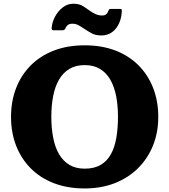

<svg xmlns="http://www.w3.org/2000/svg" viewBox="-20 -1016 928 1053"><path d="M536 -821.5Q570.5 -821.5 595 -839.8Q619.5 -858 633.2 -888.5Q647 -919 648 -956Q648.5 -962 647 -964.5Q645.5 -967 638.5 -967H587Q580 -967 578.5 -964.2Q577 -961.5 574 -956Q566 -931 540.5 -931Q520.5 -931 503 -939.2Q485.5 -947.5 469 -959.5Q451.5 -972.5 432.2 -984Q413 -995.5 381.5 -995.5Q350.5 -995.5 325 -976Q299.5 -956.5 283 -926.8Q266.5 -897 263.5 -865Q263 -857.5 264.2 -853.8Q265.5 -850 274 -850H323Q331.5 -850 337 -857Q340.5 -868.5 349.8 -877.2Q359 -886 377.5 -886Q394.5 -886 409.8 -878Q425 -870 443 -857.5Q461.5 -845 483 -833.2Q504.5 -821.5 536 -821.5ZM40.5 -375Q40.5 -289.5 68 -218Q95.5 -146.5 147.8 -93.5Q200 -40.5 275 -11.5Q350 17.5 444.5 17.5Q535.5 17.5 609.5 -11.5Q683.5 -40.5 737 -93.5Q790.5 -146.5 819.2 -218Q848 -289.5 848 -375Q848 -460.5 820.5 -532Q793 -603.5 740.8 -656.5Q688.5 -709.5 613.8 -738.5Q539 -767.5 444.5 -767.5Q350 -767.5 275 -738.5Q200 -709.5 147.8 -656.5Q95.5 -603.5 68 -532Q40.5 -460.5 40.5 -375ZM261.5 -375Q261.5 -438 271.8 -490Q282 -542 304 -579.8Q326 -617.5 360.8 -638.2Q395.5 -659 444.5 -659Q493.5 -659 528 -638.2Q562.5 -617.5 584.5 -579.8Q606.5 -542 616.8 -490Q627 -438 627 -375Q627 -312.5 618 -260.2Q609 -208 588.2 -170.2Q567.5 -132.5 532.2 -111.8Q497 -91 444.5 -91Q395.5 -91 360.8 -111.8Q326 -132.5 304 -170.2Q282 -208 271.8 -260.2Q261.5 -312.5 261.5 -375Z"/></svg>

Font: Besley ExtraBold
Style: Regular
Weight: 800
Designer: Owen Earl
Foundry: indestructible type*
Version: Version 2.001